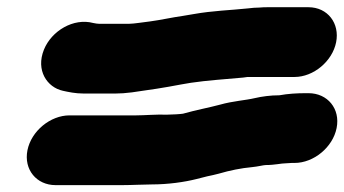

<svg xmlns="http://www.w3.org/2000/svg" viewBox="-20 -594 977 545"><path d="M808.3 -131.5H816.3C870.1 -131.5 924.6 -175.6 935.5 -230.5C946.5 -285.4 909.7 -329.5 855.8 -329.5H847.8C823.1 -329.5 797.5 -328 772.8 -323.5H771.6C748.6 -323.5 723.2 -320.2 702.9 -315.4C677.3 -309.3 640.7 -307.2 604.8 -297C574.6 -288.8 537.3 -282 499.5 -271.3C493.3 -270.1 467.4 -268.6 453.6 -268.5C425.2 -269.7 389.4 -266.5 366.2 -266.5H177.2C123.3 -266.5 68.9 -222.4 57.9 -167.5C47 -112.6 83.8 -68.5 137.7 -68.5H326.7C353.8 -68.5 388.8 -70.5 411.1 -70.5C456.8 -70.5 503.5 -77.1 537.8 -85.8L568.2 -93.5C579.3 -95.7 589.4 -98 600.8 -101C632.7 -110.3 663.7 -116.7 696.3 -119.7C710.8 -121 728.7 -125.5 734.1 -125.5C760.7 -125.5 777.8 -130.5 792.1 -130.5C797.1 -130.5 804.8 -131.5 808.3 -131.5ZM934.1 -474C944.8 -527.4 910.4 -573.5 855.5 -573.5H738.5C730.9 -573.5 724.9 -573.3 715.6 -572.5C706 -572.4 695.8 -571.8 684.1 -570.2C635.6 -565 584.3 -563.8 528.9 -553.9L499.8 -549C467.2 -544.4 436 -537.2 405.9 -533.2C386.9 -531 359.5 -526.5 347.1 -526.5H261.1C256.4 -526.5 252.7 -527.2 244.7 -528.7C188.8 -543.7 126.3 -506.6 104.7 -453C81 -394.2 113.8 -346 158.5 -336.3C174.1 -332.9 193.5 -328.5 217.6 -328.5H307.6C321.8 -328.5 336.8 -329.6 354.3 -331.8C404 -338.7 444.7 -344.8 493.7 -354.2L521.8 -359C567.7 -365.8 618.5 -369.1 669 -373.7C669.4 -373.7 670.3 -373.8 670.9 -373.9L682.6 -375.5H816C870 -375.5 923.3 -420 934.1 -474Z"/></svg>

Font: Smoothie
Style: ExBdIt
Weight: 800
Foundry: Cannot Into Space Fonts
Version: Version 0.8